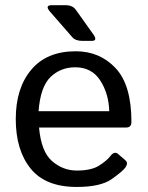

<svg xmlns="http://www.w3.org/2000/svg" viewBox="-20 -721 576 749"><path d="M175.3 -675.3Q153.3 -700.7 182.1 -700.7H236.3Q263.2 -700.7 275.9 -682.6L343.8 -587.4Q362.3 -561.5 337.9 -561.5H301.8Q274.4 -561.5 262.2 -575.7ZM41.5 -256.3Q41.5 -377.4 102.1 -449.2Q162.6 -521 275.4 -521Q369.1 -521 430.9 -455.3Q492.7 -389.6 492.7 -245.6Q492.7 -223.6 472.7 -223.6H132.3Q140.6 -129.4 183.1 -92.5Q225.6 -55.7 279.3 -55.7Q335.9 -55.7 366.2 -74.7Q396.5 -93.8 410.6 -112.3Q426.3 -132.8 440.9 -120.1L469.7 -95.2Q481 -85.4 469.7 -68.4Q460.4 -54.2 416.7 -22.9Q373 8.3 279.3 8.3Q157.2 8.3 99.4 -63.5Q41.5 -135.3 41.5 -256.3ZM130.4 -287.1H406.2Q404.3 -355.5 371.1 -407Q337.9 -458.5 273.4 -458.5Q216.8 -458.5 177.2 -420.7Q137.7 -382.8 130.4 -287.1Z"/></svg>

Font: Istok
Style: Regular
Weight: 500
Designer: Andrey V. Panov
Foundry: Andrey V. Panov
Version: Version 1.0.3